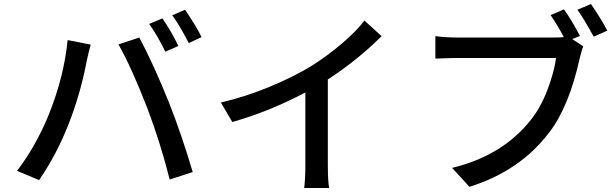

<svg xmlns="http://www.w3.org/2000/svg" viewBox="-20 -895 3040 952"><path d="M719.7 -776.4 785.2 -803.7Q829.1 -741.2 864.3 -667L799.8 -638.7Q759.8 -720.7 719.7 -776.4ZM834 -819.3 897.5 -846.7Q951.2 -768.6 979.5 -710.9L916 -681.6Q868.2 -773.4 834 -819.3ZM219.7 -321.3Q296.9 -510.7 315.4 -696.3L429.7 -673.8Q418.9 -634.8 409.2 -588.9Q377.9 -425.8 320.3 -280.3Q261.7 -129.9 173.8 -2L64.5 -47.9Q156.2 -168 219.7 -321.3ZM712.9 -352.5Q631.8 -561.5 567.4 -674.8L670.9 -709Q744.1 -570.3 817.4 -387.7Q881.8 -224.6 935.5 -42L821.3 -4.9Q778.3 -177.7 712.9 -352.5Z M1605.5 -501V-81.1Q1605.5 5.9 1612.3 37.1H1488.3Q1494.1 -7.8 1494.1 -81.1V-436.5Q1314.5 -341.8 1131.8 -290L1075.2 -386.7Q1197.3 -415 1317.4 -464.8Q1437.5 -514.6 1526.4 -569.3Q1603.5 -618.2 1674.8 -678.7Q1746.1 -739.3 1787.1 -793L1872.1 -715.8Q1753.9 -597.7 1605.5 -501Z M2855.5 -716.8 2817.4 -701.2 2872.1 -665Q2866.2 -653.3 2854.5 -606.4Q2801.8 -367.2 2704.1 -239.3Q2558.6 -46.9 2307.6 31.2L2221.7 -62.5Q2471.7 -123 2612.3 -300.8Q2661.1 -362.3 2693.8 -447.8Q2726.6 -533.2 2737.3 -607.4H2246.1Q2214.8 -607.4 2138.7 -604.5V-715.8Q2188.5 -709 2246.1 -709H2731.4Q2759.8 -709 2775.4 -710.9Q2749 -762.7 2710 -820.3L2776.4 -848.6Q2815.4 -793.9 2855.5 -716.8ZM2842.8 -846.7 2910.2 -875Q2958 -805.7 2991.2 -743.2L2923.8 -712.9Q2869.1 -812.5 2842.8 -846.7Z"/></svg>

Font: GenEi Gothic M SemiBold
Style: Regular
Weight: 500
Designer: o_tamon (Modified); [Source Han Sans]
Ryoko NISHIZUKA  (kana & ideographs); Paul D. Hunt (Latin, Greek & Cyrillic); Wenl
Version: Version 1.1a;Original Version 1.004